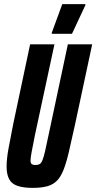

<svg xmlns="http://www.w3.org/2000/svg" viewBox="-20 -903 467 931"><path d="M139 8Q92 8 64 -2Q36 -12 24 -35Q12 -58 12 -95Q12 -131 21 -181.5Q30 -232 44 -301L126 -688H244L149 -246Q139 -195 133.5 -166.5Q128 -138 128 -124Q128 -115 131 -110.5Q134 -106 139.5 -104.5Q145 -103 153 -103Q165 -103 172.5 -107.5Q180 -112 186 -126.5Q192 -141 198.5 -169.5Q205 -198 215 -246L309 -688H427L344 -300Q327 -223 314.5 -169Q302 -115 288.5 -80.5Q275 -46 256.5 -27Q238 -8 209.5 0Q181 8 139 8ZM231 -739V-744L282 -883H394V-878L329 -739Z"/></svg>

Font: Saira UltraCondensed ExtraBold
Style: Italic
Weight: 800
Width: 1
Italic angle: -12°
Designer: Hector Gatti with collaboration of the Omnibus-Type team
Foundry: Omnibus-Type
Version: Version 1.101